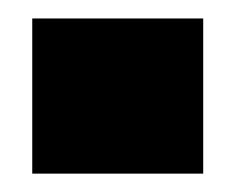

<svg xmlns="http://www.w3.org/2000/svg" viewBox="-20 -189 256 209"><path d="M15.1 0V-168.9H201.2V0Z"/></svg>

Font: Kanit Black
Style: Regular
Weight: 900
Designer: Katatrad Team
Foundry: CadsonDemak
Version: Version 1.000;PS 001.000;hotconv 1.0.88;makeotf.lib2.5.64775